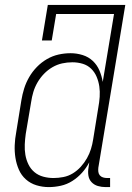

<svg xmlns="http://www.w3.org/2000/svg" viewBox="-20 -755 540 783"><path d="M179 8Q153 8 128.5 0.5Q104 -7 85.5 -23.5Q67 -40 57 -63Q47 -86 43 -111Q39 -136 40 -162.5Q41 -189 46 -215L67 -345Q71 -370 78.5 -394Q86 -418 99 -440.5Q112 -463 130.5 -482Q149 -501 171.5 -514Q194 -527 218.5 -532.5Q243 -538 268 -538Q293 -538 317 -530.5Q341 -523 358.5 -506.5Q376 -490 385.5 -467.5Q395 -445 399 -421L445 -698H209L191 -590H151L175 -735H491L381 -71Q380 -63 381 -54.5Q382 -46 387 -40Q392 -34 400 -31.5Q408 -29 417 -29H429V8H411Q394 8 379 3.5Q364 -1 353.5 -12Q343 -23 340.5 -39Q338 -55 341 -71L344 -93Q332 -70 314.5 -50.5Q297 -31 275 -17Q253 -3 228 2.5Q203 8 179 8ZM198 -29Q218 -29 238.5 -33Q259 -37 277 -48Q295 -59 309.5 -75Q324 -91 334.5 -109.5Q345 -128 351 -147.5Q357 -167 360 -187L381 -317Q385 -338 386.5 -360Q388 -382 385 -402.5Q382 -423 374 -442Q366 -461 351.5 -475Q337 -489 317 -495Q297 -501 275 -501Q254 -501 233.5 -496.5Q213 -492 194 -481Q175 -470 159.5 -454Q144 -438 133 -419Q122 -400 116 -380Q110 -360 107 -339L85 -209Q82 -188 81 -166Q80 -144 83.5 -123.5Q87 -103 96 -84.5Q105 -66 120.5 -53Q136 -40 156.5 -34.5Q177 -29 198 -29Z"/></svg>

Font: Iosevka Slab Extralight
Style: Italic
Weight: 200
Italic angle: -9°
Monospace: yes
Designer: Belleve Invis
Foundry: Belleve Invis
Version: Version 11.1.1; ttfautohint (v1.8.3)